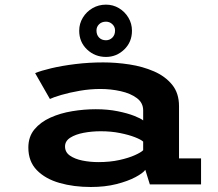

<svg xmlns="http://www.w3.org/2000/svg" viewBox="-20 -774 915 806"><path d="M361 11Q289.5 11 230 -6Q170.5 -23 134.8 -59.5Q99 -96 99 -154.5Q99 -200 124.5 -230.8Q150 -261.5 191.5 -280.2Q233 -299 283 -307.2Q333 -315.5 382 -315.5Q432.5 -315.5 474.2 -307Q516 -298.5 543.8 -287.5Q571.5 -276.5 581 -268.5V-310.5Q581 -342.5 554.5 -362.2Q528 -382 486.8 -391.2Q445.5 -400.5 401 -400.5Q358.5 -400.5 315 -393Q271.5 -385.5 237.5 -375.5Q203.5 -365.5 189.5 -358.5L127.5 -467Q151 -477 195.2 -487.5Q239.5 -498 296.2 -505Q353 -512 413.5 -512Q467.5 -512 523.2 -503.5Q579 -495 626.2 -474.5Q673.5 -454 702.5 -418.5Q731.5 -383 731.5 -328.5V-109H824V0H609L590 -61Q580.5 -47.5 548.8 -30.5Q517 -13.5 469 -1.2Q421 11 361 11ZM393 -93.5Q441.5 -93.5 481 -102.2Q520.5 -111 546.5 -122.8Q572.5 -134.5 581 -143.5V-179.5Q572 -188 546.5 -198Q521 -208 483.8 -215.5Q446.5 -223 403 -223Q365.5 -223 331.2 -216.5Q297 -210 275 -196Q253 -182 253 -159Q253 -135 273.5 -120.8Q294 -106.5 326 -100Q358 -93.5 393 -93.5ZM425 -535Q378.5 -535 345.5 -566.2Q312.5 -597.5 312.5 -645Q312.5 -675 327.8 -700Q343 -725 368.5 -739.8Q394 -754.5 425 -754.5Q454.5 -754.5 479.2 -739.8Q504 -725 519 -700Q534 -675 534 -645Q534 -597.5 501.5 -566.2Q469 -535 425 -535ZM425 -605Q440.5 -605 451.8 -616.2Q463 -627.5 463 -646Q463 -661.5 451.8 -672.2Q440.5 -683 425 -683Q407 -683 396 -672.2Q385 -661.5 385 -646Q385 -627.5 396 -616.2Q407 -605 425 -605Z"/></svg>

Font: Trispace SemiExpanded SemiBold
Style: Regular
Weight: 600
Width: 6
Designer: Tyler Finck
Foundry: Etcetera Type Company
Version: Version 1.210; ttfautohint (v1.8.3)